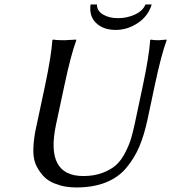

<svg xmlns="http://www.w3.org/2000/svg" viewBox="-20 -824 761 854"><path d="M654.8 -804.2Q639.6 -752.9 593.3 -721.9Q546.9 -690.9 495.1 -690.9Q439.5 -690.9 407.5 -721.7Q375.5 -752.4 382.8 -804.2H411.1Q411.1 -775.9 438 -759.5Q464.8 -743.2 505.9 -743.2Q544.9 -743.2 580.3 -759.5Q615.7 -775.9 627 -804.2ZM615.7 -444.8Q643.1 -574.2 647.9 -645L650.9 -647.9Q661.1 -645 685.1 -645L720.7 -647.9L721.2 -645Q696.8 -578.6 668.5 -444.8L636.7 -294.9Q621.6 -223.6 599.4 -171.4Q577.1 -119.1 541 -76.4Q504.9 -33.7 449.2 -12Q393.6 9.8 318.8 9.8Q294.4 9.8 271.2 5.9Q248 2 221.9 -8.3Q195.8 -18.6 177.5 -36.4Q159.2 -54.2 144.3 -81.5Q129.4 -108.9 128.4 -147Q127.4 -185.1 136.2 -235.8L180.7 -444.8Q208 -574.2 212.9 -645L215.8 -647.9Q232.4 -645 266.1 -645L318.8 -647.9L319.3 -645Q294.9 -578.6 266.6 -444.8L229 -269Q180.7 -41 350.6 -41Q399.4 -41 437.3 -55.7Q475.1 -70.3 497.6 -91.1Q520 -111.8 537.6 -146.5Q555.2 -181.2 563.2 -208.7Q571.3 -236.3 580.1 -276.9Z"/></svg>

Font: Linux Biolinum O
Style: Italic
Weight: 400
Italic angle: -12°
Designer: Philipp H. Poll
Foundry: Philipp H. Poll
Version: Version 1.1.3